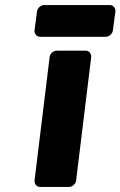

<svg xmlns="http://www.w3.org/2000/svg" viewBox="-20 -717 478 762"><path d="M117 0C116 11 124 25 139 25H254C265 25 280 15 282 0L342 -491C343 -502 335 -516 320 -516H205C194 -516 179 -506 177 -491ZM117 -596C116 -585 124 -571 139 -571H400C411 -571 426 -581 428 -596L438 -672C439 -683 431 -697 416 -697H155C144 -697 129 -687 127 -672Z"/></svg>

Font: Falling Sky
Style: BlkObl
Weight: 900
Designer: Paul D. Hunt
Foundry: Adobe Systems Incorporated
Version: Version 1.02